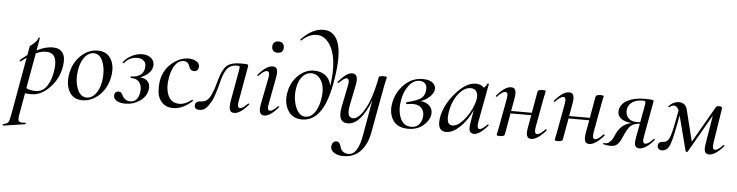

<svg xmlns="http://www.w3.org/2000/svg" viewBox="-119 -1003 5986 1560"><g transform="rotate(5 2873.5 -223.0)"><path d="M285 -393Q342 -393 367 -357Q392 -321 382 -253Q368 -151 297 -75Q226 1 145 1Q114 1 93 -2L61 178Q54 219 64.5 230Q75 241 115 236Q119 235 120.5 241Q122 247 118 248L-60 275Q-63 276 -64 271Q-67 264 -63 263Q-31 257 -21.5 244Q-12 231 -4 185L81 -291Q75 -287 35 -257Q31 -254 27 -261Q25 -265 27 -267Q54 -290 85 -313L98 -386Q98 -388 112.5 -398.5Q127 -409 143 -426Q159 -443 163 -461Q164 -463 167 -463.5Q170 -464 172 -462.5Q174 -461 174 -459L156 -357Q226 -393 285 -393ZM315 -220Q331 -353 235 -353Q195 -353 152 -333L100 -44Q132 -28 176 -28Q235 -28 269.5 -80Q304 -132 315 -220Z M561 14Q487 14 454 -45.5Q421 -105 437 -193Q454 -282 514.5 -340.5Q575 -399 651 -399Q728 -399 761.5 -340Q795 -281 778 -193Q759 -99 696.5 -42.5Q634 14 561 14ZM596 -11Q635 -11 665.5 -48Q696 -85 708 -149Q723 -234 699.5 -304.5Q676 -375 620 -375Q582 -375 550.5 -338Q519 -301 507 -236Q491 -150 515.5 -80.5Q540 -11 596 -11Z M1111 -306Q1105 -276 1078.5 -251Q1052 -226 1013 -213Q1059 -209 1079 -182.5Q1099 -156 1091 -116Q1081 -61 1029 -25Q977 11 913 11Q864 11 837.5 -7.5Q811 -26 816 -53Q820 -82 851 -82Q864 -82 871 -74.5Q878 -67 886 -50Q908 -11 950 -11Q1009 -11 1024 -86Q1033 -136 1011.5 -168.5Q990 -201 940 -201Q935 -201 935 -207Q935 -213 940 -213Q1033 -216 1046 -287Q1053 -326 1033.5 -347Q1014 -368 978 -368Q912 -368 872 -316Q870 -314 865 -316.5Q860 -319 861 -322Q889 -360 931.5 -380.5Q974 -401 1015 -401Q1064 -401 1091.5 -374Q1119 -347 1111 -306Z M1301 13Q1246 13 1212.5 -20.5Q1179 -54 1173.5 -102Q1168 -150 1176 -202Q1193 -290 1258 -344.5Q1323 -399 1393 -399Q1431 -399 1458 -382Q1485 -365 1482 -337Q1478 -301 1443 -301Q1414 -301 1403 -337Q1392 -375 1356 -375Q1314 -375 1286.5 -336.5Q1259 -298 1247 -234Q1231 -146 1256.5 -86Q1282 -26 1349 -26Q1398 -26 1449 -67Q1452 -69 1456 -65Q1460 -61 1457 -58Q1380 13 1301 13Z M1516 9Q1473 9 1476 -28Q1481 -61 1526 -61Q1551 -61 1571 -77Q1591 -93 1604.5 -123.5Q1618 -154 1625 -174.5Q1632 -195 1640 -227Q1666 -326 1700.5 -361Q1735 -396 1819 -396Q1867 -396 1875 -392.5Q1883 -389 1878 -370L1828 -89Q1818 -34 1843 -34Q1864 -34 1906 -76Q1908 -78 1911 -77Q1914 -76 1915 -73Q1916 -70 1914 -68Q1849 9 1799 9Q1771 9 1763 -14Q1755 -37 1764 -89L1805 -317Q1813 -362 1811.5 -369Q1810 -376 1792 -376Q1740 -376 1712.5 -344.5Q1685 -313 1666 -238Q1665 -233 1657.5 -205Q1650 -177 1645 -160.5Q1640 -144 1630 -115Q1620 -86 1609.5 -67.5Q1599 -49 1585 -29.5Q1571 -10 1553.5 -0.5Q1536 9 1516 9Z M2109 -509Q2061 -509 2061 -556Q2061 -577 2074 -589Q2087 -601 2109 -601Q2131 -601 2143 -589Q2155 -577 2155 -556Q2155 -509 2109 -509ZM2044 9Q1990 9 2011 -89L2052 -297Q2063 -353 2035 -353Q2011 -353 1970 -309Q1966 -305 1962 -309Q1958 -313 1962 -317Q2028 -395 2079 -395Q2107 -395 2115 -373Q2123 -351 2113 -302L2073 -89Q2062 -34 2087 -34Q2110 -34 2150 -76Q2152 -78 2155 -77Q2158 -76 2159 -73Q2160 -70 2158 -68Q2093 9 2044 9Z M2465 -727Q2554 -727 2587 -632Q2620 -537 2589 -342Q2561 -159 2502.5 -72.5Q2444 14 2352 14Q2276 14 2238 -47Q2200 -108 2216 -195Q2230 -278 2288 -334Q2346 -390 2417 -390Q2472 -390 2509 -362.5Q2546 -335 2558 -279Q2576 -392 2565 -481.5Q2554 -571 2513 -626Q2472 -681 2413 -681Q2350 -681 2292 -625Q2289 -622 2285.5 -626.5Q2282 -631 2284 -633Q2372 -727 2465 -727ZM2495 -164Q2511 -256 2480.5 -311.5Q2450 -367 2396 -367Q2355 -367 2324.5 -332Q2294 -297 2284 -238Q2270 -153 2298 -82Q2326 -11 2379 -11Q2423 -11 2454 -55Q2485 -99 2495 -164Z M2979 -394Q3010 -394 3010 -388Q3010 -386 3007.5 -375Q3005 -364 3001 -345Q2997 -326 2994 -312L2924 70Q2906 168 2852.5 224.5Q2799 281 2715 281Q2664 281 2634 259Q2604 237 2610 205Q2617 167 2649 167Q2665 167 2674 181.5Q2683 196 2687 213.5Q2691 231 2708 245.5Q2725 260 2754 260Q2831 260 2859 94L2909 -191Q2874 -95 2826.5 -41Q2779 13 2726 13Q2639 13 2666 -119L2702 -297Q2712 -351 2686 -351Q2667 -351 2625 -309Q2621 -305 2617 -309Q2613 -313 2616 -317Q2651 -357 2677 -376Q2703 -395 2729 -395Q2784 -395 2763 -297L2731 -138Q2709 -32 2765 -32Q2810 -32 2859 -116.5Q2908 -201 2938 -347L2944 -380Q2946 -394 2979 -394Z M3407 -318Q3401 -289 3373 -262Q3345 -235 3301 -219Q3351 -214 3377 -185Q3403 -156 3396 -113Q3387 -65 3339.5 -25.5Q3292 14 3219 14Q3129 14 3092.5 -45.5Q3056 -105 3073 -188Q3090 -274 3153 -336.5Q3216 -399 3304 -399Q3358 -399 3385.5 -375.5Q3413 -352 3407 -318ZM3337 -306Q3342 -344 3325 -363Q3308 -382 3278 -382Q3229 -382 3192 -334.5Q3155 -287 3142 -216Q3126 -131 3152 -67.5Q3178 -4 3243 -4Q3280 -4 3302 -26.5Q3324 -49 3330 -84Q3338 -130 3314.5 -160Q3291 -190 3240 -190Q3224 -190 3194 -185Q3189 -185 3186 -188Q3183 -191 3184 -195Q3185 -199 3189 -200Q3269 -220 3300 -241Q3331 -262 3337 -306Z M3859 -77Q3862 -80 3866 -76Q3870 -72 3868 -69Q3801 9 3755 9Q3727 9 3719 -13.5Q3711 -36 3721 -89L3737 -182Q3694 -92 3637.5 -39.5Q3581 13 3529 13Q3454 13 3468 -91Q3483 -198 3569 -298.5Q3655 -399 3735 -399Q3777 -399 3803 -372Q3822 -388 3829 -407Q3830 -409 3833 -409Q3836 -409 3838.5 -407.5Q3841 -406 3841 -405L3782 -89Q3773 -34 3797 -34Q3818 -34 3859 -77ZM3574 -44Q3625 -44 3680.5 -118Q3736 -192 3752 -269Q3760 -310 3745 -335Q3730 -360 3695 -359Q3643 -358 3596.5 -297.5Q3550 -237 3536 -148Q3520 -44 3574 -44Z M4331 -78Q4333 -80 4336.5 -79Q4340 -78 4341 -75Q4342 -72 4340 -69Q4272 9 4222 9Q4195 9 4187 -13.5Q4179 -36 4188 -84L4206 -183H4037L4006 -9Q4003 8 3966 8Q3940 8 3940 1Q3940 -1 3942.5 -12Q3945 -23 3948.5 -41Q3952 -59 3955 -74L3996 -297Q4007 -353 3980 -353Q3956 -353 3915 -309Q3911 -305 3907 -309Q3903 -313 3907 -317Q3973 -395 4024 -395Q4051 -395 4059 -373Q4067 -351 4058 -302L4040 -203H4209L4240 -378Q4243 -395 4280 -395Q4306 -395 4306 -388Q4306 -386 4303.5 -375Q4301 -364 4297.5 -346Q4294 -328 4291 -313L4250 -90Q4241 -34 4266 -34Q4290 -34 4331 -78Z M4804 -78Q4806 -80 4809.5 -79Q4813 -78 4814 -75Q4815 -72 4813 -69Q4745 9 4695 9Q4668 9 4660 -13.5Q4652 -36 4661 -84L4679 -183H4510L4479 -9Q4476 8 4439 8Q4413 8 4413 1Q4413 -1 4415.5 -12Q4418 -23 4421.5 -41Q4425 -59 4428 -74L4469 -297Q4480 -353 4453 -353Q4429 -353 4388 -309Q4384 -305 4380 -309Q4376 -313 4380 -317Q4446 -395 4497 -395Q4524 -395 4532 -373Q4540 -351 4531 -302L4513 -203H4682L4713 -378Q4716 -395 4753 -395Q4779 -395 4779 -388Q4779 -386 4776.5 -375Q4774 -364 4770.5 -346Q4767 -328 4764 -313L4723 -90Q4714 -34 4739 -34Q4763 -34 4804 -78Z M5214 -77Q5216 -79 5219 -78Q5222 -77 5223 -74Q5224 -71 5222 -69Q5156 9 5104 9Q5076 9 5068.5 -13Q5061 -35 5071 -84L5091 -191Q5039 -187 5016 -164.5Q4993 -142 4965 -78Q4955 -54 4948.5 -42.5Q4942 -31 4930.5 -16.5Q4919 -2 4903.5 3.5Q4888 9 4866 9Q4845 9 4810 1Q4805 0 4809 -7Q4811 -10 4814 -9Q4818 -8 4825 -8Q4844 -8 4860.5 -23Q4877 -38 4884.5 -53Q4892 -68 4905 -97Q4943 -176 5024 -190Q4960 -196 4931.5 -222.5Q4903 -249 4911 -290Q4921 -340 4975.5 -368Q5030 -396 5113 -396Q5131 -396 5142.5 -395.5Q5154 -395 5163.5 -394.5Q5173 -394 5177 -392.5Q5181 -391 5184 -388.5Q5187 -386 5186 -383Q5185 -380 5185 -375L5133 -89Q5122 -33 5149 -33Q5173 -33 5214 -77ZM5113 -312Q5118 -339 5120 -351Q5122 -363 5120 -370.5Q5118 -378 5114 -379Q5110 -380 5099 -380Q5046 -380 5014.5 -358.5Q4983 -337 4976 -301Q4969 -261 4992 -231.5Q5015 -202 5068 -202Q5075 -202 5093 -204Z M5782 -77Q5784 -79 5787 -78Q5790 -77 5791 -74Q5792 -71 5790 -69Q5724 9 5672 9Q5645 9 5637.5 -13Q5630 -35 5639 -84L5676 -309L5498 1Q5496 5 5489 4Q5482 3 5481 -1L5407 -286Q5375 -104 5354 -47.5Q5333 9 5289 9Q5269 9 5259 -3Q5249 -15 5252 -31Q5257 -61 5295 -61Q5332 -61 5350 -116.5Q5368 -172 5395 -325Q5380 -362 5355 -362Q5336 -362 5319 -346Q5317 -344 5313.5 -344.5Q5310 -345 5309 -347.5Q5308 -350 5310 -353Q5347 -393 5393 -393Q5447 -393 5461 -337L5524 -82L5689 -369Q5695 -381 5701 -385Q5707 -389 5721 -389Q5734 -389 5740 -385Q5746 -381 5745 -372L5701 -89Q5692 -33 5717 -33Q5741 -33 5782 -77Z"/></g></svg>

Font: Cormorant Infant Book
Style: Italic
Weight: 500
Italic angle: -10°
Designer: Christian Thalmann (Catharsis Fonts)
Version: Version 1.000;PS 002.000;hotconv 1.0.88;makeotf.lib2.5.64775